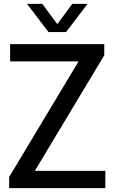

<svg xmlns="http://www.w3.org/2000/svg" viewBox="-20 -967 588 987"><path d="M27 0V-57L384 -651.5H32V-740H516V-683L159 -88.5H521.5V0ZM229.5 -802 119 -947H197.5L274.5 -843L351.5 -947H430L319.5 -802Z"/></svg>

Font: Encode Sans SemiCondensed SemiCondensed Medium
Style: Regular
Weight: 500
Width: 4
Designer: Multiple Designers
Foundry: Impallari Type
Version: Version 3.000; ttfautohint (v1.8.3) -l 8 -r 50 -G 200 -x 14 